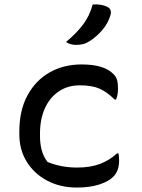

<svg xmlns="http://www.w3.org/2000/svg" viewBox="-20 -833 640 864"><path d="M347 -543Q449 -543 490 -500Q502 -489 506.5 -474Q511 -459 511 -436Q511 -420 509 -408.5Q507 -397 502 -385H496Q462 -419 428 -434Q394 -449 339 -449Q284 -449 243.5 -421Q203 -393 181.5 -344.5Q160 -296 160 -233V-220Q160 -187 167.5 -158Q175 -129 194 -104Q256 -79 326 -79Q386 -79 429 -95Q472 -111 507 -143H513Q516 -131 516 -111Q516 -89 510 -70.5Q504 -52 490 -38Q470 -17 427.5 -3Q385 11 326 11Q251 11 192.5 -20Q134 -51 100.5 -105Q67 -159 67 -228V-241Q67 -336 103.5 -403.5Q140 -471 203 -507Q266 -543 347 -543ZM397 -813Q439 -815 463 -802Q474 -797 477.5 -786.5Q481 -776 477 -765Q467 -729 440.5 -698Q414 -667 382 -647Q368 -638 353.5 -634.5Q339 -631 322 -631Q310 -631 298.5 -634Q287 -637 277 -644Q325 -684 354.5 -723.5Q384 -763 397 -813Z"/></svg>

Font: Recursive Mn Csl St
Style: Regular
Weight: 400
Monospace: yes
Version: Version 1.079;hotconv 1.0.112;makeotfexe 2.5.65598; ttfautoh